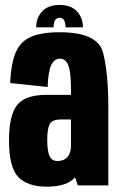

<svg xmlns="http://www.w3.org/2000/svg" viewBox="-20 -730 470 756"><path d="M286.5 0 275.5 -32Q245 5 163.5 5Q89.5 5 52.5 -32.5Q15.5 -70 15.5 -177.5Q15.5 -277 47.8 -316.8Q80 -356.5 163 -356.5H259.5V-377Q259.5 -446 249 -472.5Q238.5 -499 215.5 -499Q194.5 -499 182.2 -475Q170 -451 167.5 -387.5L20 -403Q23 -477 40.8 -521Q58.5 -565 99.8 -584Q141 -603 215.5 -603Q365 -603 385.8 -522.5Q406.5 -442 406.5 -308V0ZM259.5 -157V-259.5H219Q184 -259.5 175 -240Q166 -220.5 166 -179.5Q166 -138.5 174.2 -117.2Q182.5 -96 206.5 -96Q231.5 -96 245.5 -111.8Q259.5 -127.5 259.5 -157ZM214.5 -710.5Q259.5 -710.5 283 -685.2Q306.5 -660 306.5 -622.5H238Q238 -660 214.5 -660Q191 -660 191 -622.5H122.5Q122.5 -660 146 -685.2Q169.5 -710.5 214.5 -710.5Z"/></svg>

Font: Anybody Condensed Regular
Style: Bold
Weight: 700
Width: 3
Designer: Tyler Finck
Foundry: Etcetera Type Company
Version: Version 1.010; ttfautohint (v1.8.3) -l 8 -r 50 -G 200 -x 14 